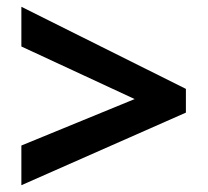

<svg xmlns="http://www.w3.org/2000/svg" viewBox="-20 -645 612 566"><path d="M43 -216 377 -353 43 -508V-625L528 -383V-313L43 -99Z"/></svg>

Font: Noto Sans Medefaidrin
Style: Bold
Weight: 700
Designer: Dalton Maag Ltd
Foundry: Dalton Maag Ltd
Version: Version 1.002; ttfautohint (v1.8.4.7-5d5b)